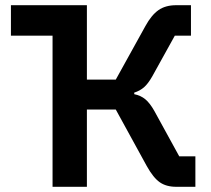

<svg xmlns="http://www.w3.org/2000/svg" viewBox="-20 -718 812 738"><path d="M182 -581H22V-698H314V-412H425L539 -618Q562 -660 589 -679Q616 -698 657 -698H714V-581H652L565 -424Q549 -396 533.5 -382.5Q518 -369 496 -362V-356Q521 -351 538.5 -336.5Q556 -322 573 -292L669 -117H731V0H657Q619 0 594 -17.5Q569 -35 544 -80L425 -297H314V0H182Z"/></svg>

Font: IBM Plex Sans SmBld
Style: Regular
Weight: 600
Designer: Mike Abbink, Paul van der Laan, Pieter van Rosmalen
Foundry: Bold Monday
Version: Version 3.005